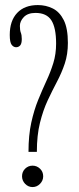

<svg xmlns="http://www.w3.org/2000/svg" viewBox="-20 -731 312 758"><path d="M92.5 -131.5Q92.5 -197 103.5 -247Q114.5 -297 130.8 -336.8Q147 -376.5 163.2 -411.5Q179.5 -446.5 190.5 -482Q201.5 -517.5 201.5 -559Q201.5 -621.5 182.8 -650.8Q164 -680 120 -680Q90 -680 74.2 -663.8Q58.5 -647.5 58.5 -628.5Q58.5 -611.5 62.2 -602Q66 -592.5 66 -577Q66 -558.5 59.5 -551.5Q53 -544.5 43.5 -544.5Q33.5 -544.5 26 -554.2Q18.5 -564 18.5 -593Q18.5 -649 47.8 -680Q77 -711 129.5 -711Q161.5 -711 188.5 -697.5Q215.5 -684 231.8 -651.5Q248 -619 248 -561.5Q248 -517 235.8 -480.2Q223.5 -443.5 205 -408.5Q186.5 -373.5 168.2 -334.5Q150 -295.5 137.8 -246.2Q125.5 -197 125.5 -131.5ZM108.5 7.5Q91.5 7.5 79.2 -5.2Q67 -18 67 -35Q67 -53 79.2 -65Q91.5 -77 108.5 -77Q125.5 -77 138 -65Q150.5 -53 150.5 -35Q150.5 -18 138 -5.2Q125.5 7.5 108.5 7.5Z"/></svg>

Font: Imbue 10pt ExtraLight
Style: Regular
Weight: 200
Designer: Tyler Finck
Foundry: Etcetera Type Company
Version: Version 1.102; ttfautohint (v1.8.3)